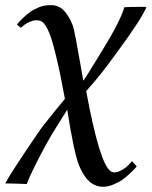

<svg xmlns="http://www.w3.org/2000/svg" viewBox="-69 -482 584 740"><path d="M495.1 -454.1Q476.1 -408.2 384.8 -284.2Q375 -271 360.4 -251Q345.7 -231 338.6 -221.7Q331.5 -212.4 319.6 -197.3Q307.6 -182.1 294.4 -166.7Q281.2 -151.4 263.2 -130.9Q314.9 149.9 357.9 178.2Q372.6 187 393.1 177.2Q413.6 167.5 426.8 153.3L439.9 139.2L458 159.2Q455.6 162.6 450.9 167.7Q446.3 172.9 431.9 186.5Q417.5 200.2 403.1 210.4Q388.7 220.7 367.9 229.2Q347.2 237.8 328.1 237.8Q269 237.8 235.8 155.8Q216.3 108.4 189.9 -60.1Q189.9 -58.6 181.2 -44.7Q172.4 -30.8 156.2 -5.1Q140.1 20.5 127.9 41Q102.1 85 79.6 129.4Q57.1 173.8 47.1 196Q37.1 218.3 34.2 227.1Q32.7 227.1 30.5 227.1Q28.3 227.1 21.2 226.8Q14.2 226.6 7.6 226.3Q1 226.1 -7.6 225.8Q-16.1 225.6 -23.2 225.3Q-30.3 225.1 -36.4 225.1Q-42.5 225.1 -45.9 225.1H-48.8Q-31.7 190.4 77.1 30.8Q94.7 4.4 137.2 -47.4Q179.7 -99.1 181.2 -101.1Q178.7 -112.3 170.7 -155.3Q162.6 -198.2 155.3 -231Q147.9 -263.7 137.7 -303Q127.4 -342.3 115.2 -367.7Q103 -393.1 90.8 -399.9Q73.7 -407.2 55.9 -401.6Q38.1 -396 24.4 -385.7L11.2 -375L-3.9 -387.2Q-1.5 -390.1 2.7 -395.3Q6.8 -400.4 20.3 -413.3Q33.7 -426.3 47.4 -436Q61 -445.8 81.1 -453.9Q101.1 -461.9 120.1 -461.9Q121.1 -461.9 123 -461.9Q131.3 -462.4 136.7 -461.9Q142.1 -461.4 153.1 -457.5Q164.1 -453.6 172.9 -445.8Q181.6 -438 192.4 -421.9Q203.1 -405.8 211.9 -382.8Q215.3 -373.5 223.4 -331.3Q231.4 -289.1 240.7 -235.6Q250 -182.1 252 -170.9Q257.3 -177.7 265.4 -190.4Q273.4 -203.1 286.6 -224.9Q299.8 -246.6 311 -264.2Q395 -398.9 410.2 -454.1Q410.2 -454.6 431.6 -455.1Q453.1 -455.6 474.4 -455.6Q495.6 -455.6 495.1 -454.1Z"/></svg>

Font: GFS Olga
Style: Regular
Weight: 400
Designer: George Matthiopoulos
Foundry: George Matthiopoulos
Version: Version 1.0